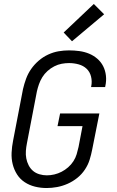

<svg xmlns="http://www.w3.org/2000/svg" viewBox="-20 -936 590 968"><path d="M215 12Q185 12 156.5 5Q128 -2 104.5 -17.5Q81 -33 66 -56.5Q51 -80 44 -108Q37 -136 38.5 -166.5Q40 -197 46 -227L96 -487Q102 -513 111.5 -539Q121 -565 137 -588Q153 -611 175 -630Q197 -649 223 -661Q249 -673 275.5 -677.5Q302 -682 328 -682Q354 -682 380 -678.5Q406 -675 429 -665.5Q452 -656 470.5 -640Q489 -624 500 -602.5Q511 -581 514 -555Q517 -529 511 -502L510 -497H439L440 -501Q445 -526 439 -550Q433 -574 416.5 -589.5Q400 -605 376.5 -611.5Q353 -618 328 -618Q310 -618 291 -614.5Q272 -611 253.5 -601.5Q235 -592 219.5 -578Q204 -564 193.5 -547Q183 -530 176.5 -511.5Q170 -493 166 -475L116 -215Q112 -195 110.5 -175.5Q109 -156 112.5 -137.5Q116 -119 124.5 -102.5Q133 -86 146.5 -74.5Q160 -63 178.5 -57.5Q197 -52 216 -52Q235 -52 254 -56.5Q273 -61 290.5 -70Q308 -79 323.5 -92.5Q339 -106 350 -123Q361 -140 366.5 -158.5Q372 -177 376 -195L396 -300H270L283 -364H481L445 -183Q440 -157 432 -131Q424 -105 408 -81Q392 -57 369.5 -39Q347 -21 321 -9.5Q295 2 268 7Q241 12 215 12ZM343 -728 301 -772 453 -916 505 -864Z"/></svg>

Font: Lode Term
Style: Italic
Weight: 400
Italic angle: -11°
Monospace: yes
Designer: Belleve Invis
Foundry: Belleve Invis
Version: Version 29.2.0